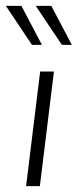

<svg xmlns="http://www.w3.org/2000/svg" viewBox="-24 -635 269 655"><path d="M113 -391H160L112 0H65ZM49 -615 119 -482H85L-4 -615ZM151 -615 221 -482H187L98 -615Z"/></svg>

Font: Josefin Sans Thin Light
Style: Italic
Weight: 300
Italic angle: -7°
Version: Version 2.000